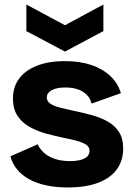

<svg xmlns="http://www.w3.org/2000/svg" viewBox="-20 -811 589 845"><path d="M278 14Q225 14 182 4.5Q139 -5 107 -23Q75 -41 54.5 -66.5Q34 -92 26 -123L146 -176Q153 -159 170.5 -141.5Q188 -124 217.5 -113Q247 -102 289 -102Q329 -102 351.5 -113.5Q374 -125 374 -147Q374 -163 361.5 -172.5Q349 -182 324 -189.5Q299 -197 262 -204Q224 -212 185 -222.5Q146 -233 112 -251.5Q78 -270 57.5 -300.5Q37 -331 37 -378Q37 -427 63 -463.5Q89 -500 140.5 -521Q192 -542 266 -542Q332 -542 382 -525Q432 -508 465.5 -476.5Q499 -445 512 -401L383 -355Q378 -377 362.5 -393Q347 -409 323.5 -417.5Q300 -426 268 -426Q229 -426 207.5 -414Q186 -402 186 -382Q186 -366 200.5 -355.5Q215 -345 242 -338Q269 -331 306 -323Q345 -315 383.5 -304.5Q422 -294 453.5 -276.5Q485 -259 503.5 -230.5Q522 -202 522 -157Q522 -104 494 -65.5Q466 -27 411.5 -6.5Q357 14 278 14ZM96 -791 266 -700 435 -791V-674L266 -584L96 -674Z"/></svg>

Font: Bricolage Grotesque 96pt ExtraBold ExtraBold
Style: Regular
Weight: 800
Version: Version 1.001;gftools[0.9.33.dev8+g029e19f]